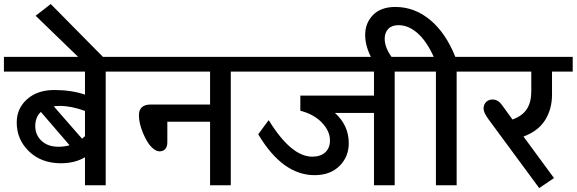

<svg xmlns="http://www.w3.org/2000/svg" viewBox="-35 -936 2914 970"><path d="M260.4 -194.6Q290.2 -194.6 316.5 -202.2L171.4 -370.6Q143.1 -343.8 143.1 -299Q143.1 -254.3 174.9 -224.5Q206.8 -194.6 260.4 -194.6ZM267.4 -400.9Q249.2 -400.9 236.6 -398.9L379.7 -235.1Q389.8 -243.2 394.3 -248.2V-375.6Q325.1 -400.9 267.4 -400.9ZM394.3 0V-141.6Q343.3 -111.2 273 -111.2Q173.9 -111.2 111.7 -171.1Q49.5 -231 49.5 -317Q49.5 -388.3 101.9 -434.8Q154.2 -481.3 239.6 -481.3Q325.1 -481.3 394.3 -458V-574.3H-15.2V-648.6H627.9V-574.3H499V0Z M504.6 -628.9H380.2L145.1 -856.4L221.4 -915.6Z M1026.3 0V-321H810.4V-216.9Q810.4 -195.7 800.1 -183.5Q789.7 -171.4 770.7 -171.4Q751.8 -171.4 729.8 -193.4Q707.8 -215.4 687.3 -264.4Q666.8 -313.4 666.8 -353.4Q666.8 -408 727 -408H1026.3V-574.3H597.6V-648.6H1259.9V-574.3H1130.9V0Z M1854.4 0V-365.5H1657.2Q1727 -302.8 1727 -212.3Q1727 -144.1 1680.2 -97.6Q1633.5 -51.1 1554.1 -51.1Q1392.3 -51.1 1269.5 -257.8L1322.5 -329.1Q1435.8 -144.6 1542.5 -144.6Q1584.4 -144.6 1608.2 -166.3Q1632 -188.1 1632 -226.5Q1632 -274 1591.3 -316.5Q1550.6 -358.9 1482.3 -376.6V-453H1854.4V-574.3H1229.5V-648.6H2088.5V-574.3H1959V0Z M2167.3 0V-574.3H2058.1V-648.6H2156.2Q2120.8 -727.5 2074.8 -768.2Q2028.8 -808.9 1977.8 -808.9Q1944.4 -808.9 1926.4 -789.9Q1908.5 -771 1908.5 -740.1Q1908.5 -690.6 1953.5 -635H1846.3Q1809.9 -698.7 1809.9 -759.4Q1809.9 -820 1849.8 -860.5Q1889.8 -900.9 1962.1 -900.9Q2059.2 -900.9 2138 -835.4Q2216.9 -770 2265.4 -648.6H2400.9V-574.3H2272V0Z M2433.8 -332.2Q2408 -367 2408 -387.3Q2408 -407.5 2420.6 -420.4Q2433.3 -433.3 2453.5 -433.3Q2480.8 -433.3 2501 -405.5L2554.1 -332.2Q2604.1 -350.4 2626.6 -385Q2649.1 -419.6 2649.1 -474.2V-574.3H2370.6V-648.6H2858.4V-574.3H2753.8V-457.5Q2753.8 -385.2 2719.2 -329.6Q2684.5 -274 2609.7 -246.2L2763.9 -36.4L2689.1 14.2Z"/></svg>

Font: Khula SemiBold
Style: Regular
Weight: 600
Designer: Erin McLaughlin, Steve Matteson
Version: Version 1.002;PS 1.0;hotconv 1.0.72;makeotf.lib2.5.5900; ttf